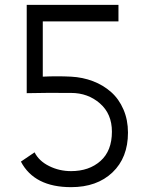

<svg xmlns="http://www.w3.org/2000/svg" viewBox="-20 -753 615 789"><path d="M89.8 -370.1V-732.9H466.8V-665H155.8V-438Q214.8 -440.9 272 -438Q319.8 -435.5 362.1 -419.4Q404.3 -403.3 436.5 -374.8Q468.8 -346.2 487.3 -303.2Q505.9 -260.3 505.9 -208Q505.9 -105 442.1 -44.4Q378.4 16.1 272 16.1Q121.1 16.1 65.9 -88.9L122.1 -127Q140.1 -91.3 181.9 -70.6Q223.6 -49.8 272 -49.8Q346.2 -49.8 393.1 -91.6Q439.9 -133.3 439.9 -211.9Q439.9 -285.2 390.6 -328.1Q341.3 -371.1 272 -371.1Q171.4 -372.1 89.8 -370.1Z"/></svg>

Font: Kreadon
Style: Regular
Weight: 400
Designer: kohakuno
Foundry: StudioGnu
Version: Version 1.000;Glyphs 3.1.2 (3151)